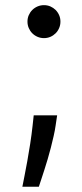

<svg xmlns="http://www.w3.org/2000/svg" viewBox="-20 -547 320 745"><path d="M66.8 177.6Q70 161.2 75.1 135.5Q80.3 109.7 85.9 78.3Q91.6 46.9 97.1 11.4Q102.6 -24.1 106.5 -59.7L110.8 -99.4H201.7L196 -61.1Q193.2 -41.2 188.2 -19.2Q183.2 2.8 177.4 25.6Q171.5 48.3 165 70.5Q158.4 92.7 152 112.6Q145.6 132.5 140.1 149.1Q134.6 165.8 130.7 177.6ZM86.6 -463.1Q86.6 -476.6 91.6 -488.1Q96.6 -499.6 105.3 -508.3Q114 -517 125.7 -522Q137.4 -527 150.6 -527Q164.1 -527 175.6 -522Q187.1 -517 195.8 -508.3Q204.5 -499.6 209.5 -488.1Q214.5 -476.6 214.5 -463.1Q214.5 -449.9 209.5 -438.2Q204.5 -426.5 195.8 -417.8Q187.1 -409.1 175.6 -404.1Q164.1 -399.1 150.6 -399.1Q137.4 -399.1 125.7 -404.1Q114 -409.1 105.3 -417.8Q96.6 -426.5 91.6 -438.2Q86.6 -449.9 86.6 -463.1Z"/></svg>

Font: Inter P
Style: Regular
Weight: 400
Designer: Rasmus Andersson
Foundry: rsms
Version: Version 3.018;git-588b23468